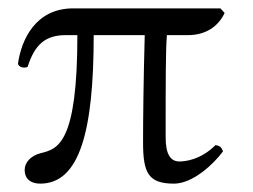

<svg xmlns="http://www.w3.org/2000/svg" viewBox="-20 -429 606 459"><path d="M507 -409H155C65 -409 31 -334 23 -277C24 -269 36 -265 46 -269C63 -323 89 -345 137 -345H165C165 -85 118 -73 78 -63C53 -57 39 -40 39 -23C39 0 55 10 76 10C170 10 204 -114 204 -345H326C323 -235 322 -143 322 -88C322 -15 335 10 396 10C441 10 491 -37 513 -67C510 -77 505 -81 495 -82C459 -46 421 -43 409 -43C387 -43 376 -61 376 -101C376 -233 376 -311 379 -345H429C470 -345 501 -364 517 -398Z"/></svg>

Font: Libertinus Serif Display
Style: Regular
Weight: 400
Designer: Philipp H. Poll
Foundry: Khaled Hosny
Version: Version 6.1